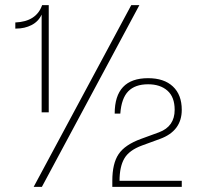

<svg xmlns="http://www.w3.org/2000/svg" viewBox="-20 -732 772 752"><path d="M170.9 -292H143.1V-674.8Q130.4 -647.5 103.5 -633.8Q76.7 -620.1 43.9 -620.1H40V-644Q122.6 -647.5 145 -711.9H170.9ZM144 0H111.8L494.1 -711.9H525.9ZM691.9 0H419.9V-23.9Q419.9 -91.8 444.6 -128.4Q469.2 -165 532.2 -188L603 -213.9Q664.1 -236.8 664.1 -301.8Q664.1 -352.1 635.7 -377Q607.4 -401.9 560.1 -401.9Q509.3 -401.9 482.4 -374.5Q455.6 -347.2 451.2 -287.1H429.2Q429.2 -425.8 560.1 -425.8Q622.6 -425.8 657.2 -393.3Q691.9 -360.8 691.9 -301.8Q691.9 -219.2 606.9 -188L536.1 -162.1Q485.8 -143.6 467 -111.3Q448.2 -79.1 448.2 -23.9H691.9Z"/></svg>

Font: Creato Display Thin
Style: Regular
Weight: 265
Version: Version 1.000